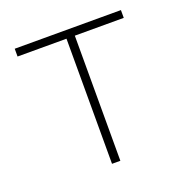

<svg xmlns="http://www.w3.org/2000/svg" viewBox="-94 -563 623 649"><g transform="rotate(-20 217.0 -239.0)"><path d="M202 0V-450H26V-478H408V-450H232V0Z"/></g></svg>

Font: Source Sans 3
Style: Regular
Weight: 200
Designer: Paul D. Hunt
Foundry: Adobe
Version: Version 3.046;hotconv 1.0.118;makeotfexe 2.5.65603